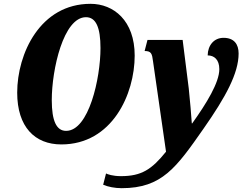

<svg xmlns="http://www.w3.org/2000/svg" viewBox="-20 -745 1269 1005"><path d="M301 11C567 11 685 -252 685 -454C685 -637 575 -725 454 -725C190 -725 70 -464 70 -260C70 -81 162 11 301 11ZM326 -60C276 -60 251 -111 251 -221C251 -381 312 -655 430 -655C482 -655 506 -602 506 -493C506 -335 445 -60 326 -60ZM617 240C828 240 903 132 1045 -71C1162 -238 1229 -362 1229 -465C1229 -514 1205 -547 1150 -547C1101 -547 1068 -509 1067 -455C1101 -455 1128 -433 1128 -383C1128 -313 1061 -204 986 -99H984C982 -132 974 -228 968 -282L936 -536H752L737 -478C772 -478 776 -464 781 -424L849 49C774 142 721 177 613 177C569 177 543 167 535 163L520 222C546 233 581 240 617 240Z"/></svg>

Font: Noto Serif Condensed Black
Style: Italic
Weight: 900
Width: 3
Italic angle: -12°
Designer: Monotype Design Team
Foundry: Monotype Imaging Inc.
Version: Version 2.013